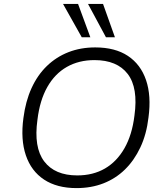

<svg xmlns="http://www.w3.org/2000/svg" viewBox="-20 -956 847 984"><path d="M372 8Q272 8 206 -35.5Q140 -79 112.5 -160Q85 -241 100 -351Q111 -437 141.5 -504Q172 -571 220 -617.5Q268 -664 330.5 -688.5Q393 -713 468 -713Q570 -713 635.5 -669.5Q701 -626 728.5 -545.5Q756 -465 741 -354Q731 -268 699.5 -201Q668 -134 620.5 -87.5Q573 -41 510.5 -16.5Q448 8 372 8ZM376 -57Q457 -57 518 -92.5Q579 -128 618 -196.5Q657 -265 669 -363Q689 -506 634.5 -577Q580 -648 464 -648Q384 -648 322.5 -613Q261 -578 222.5 -510Q184 -442 172 -343Q152 -201 206.5 -129Q261 -57 376 -57ZM523 -765 431 -936H508L569 -765ZM399 -765 303 -936H380L443 -765Z"/></svg>

Font: Nunito Sans 7pt Light
Style: Italic
Weight: 300
Italic angle: -9°
Designer: Vernon Adams
Foundry: Vernon Adams
Version: Version 3.101;gftools[0.9.27]